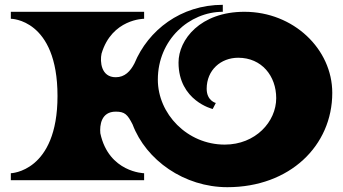

<svg xmlns="http://www.w3.org/2000/svg" viewBox="-20 -749 1426 798"><path d="M579 0V-29C579 -29 432 -32 397 -195C394 -228 400 -285 461 -285C499 -285 510 -273 531 -232C587 -83 746 29 925 29C1184 29 1361 -143 1361 -363C1361 -545 1200 -700 996 -700C812 -700 722 -584 722 -489C722 -330 864 -296 864 -296L877 -321C877 -321 839 -330 839 -380C839 -458 898 -509 970 -509C1068 -509 1128 -433 1128 -341C1128 -243 1042 -148 914 -148C758 -148 636 -276 636 -418C636 -584 767 -700 906 -700V-729C731 -729 596 -623 539 -486C522 -453 499 -428 461 -428C400 -428 395 -493 402 -526C445 -671 579 -671 579 -671V-700H25V-671C25 -671 219 -671 219 -350C219 -34 25 -29 25 -29V0Z"/></svg>

Font: Ouroboros
Style: Regular
Weight: 400
Designer: Ariel Martín Pérez
Foundry: Velvetyne Type Foundry
Version: Version 2.001;hotconv 1.0.109;makeotfexe 2.5.65596